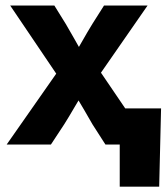

<svg xmlns="http://www.w3.org/2000/svg" viewBox="-20 -536 621 712"><path d="M212 -296.4 208.9 -232.7 17.7 -515.6H181.5L224.1 -446.9Q250.2 -402.2 295.7 -321.1H249.1L271.5 -360Q309.8 -427.2 322.3 -446.9L365.8 -515.6H527.3L331 -232.7L333.9 -296.6L535.5 0H371L322.9 -75Q298.3 -118.6 251.6 -196.7H291Q270.3 -161.1 261.1 -146.5Q232.4 -97.3 218.1 -75L168.8 0H4.7ZM424 0H381.4V-134.1H577.3L570.3 156.2H424Z"/></svg>

Font: Intratopia Thin
Style: Regular
Weight: 100
Designer: Rasmus Andersson
Foundry: rsms
Version: Version 3.000;Glyphs 3.2.3 (3260)